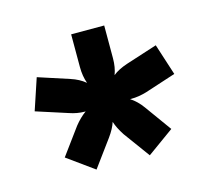

<svg xmlns="http://www.w3.org/2000/svg" viewBox="-67 -753 605 550"><g transform="rotate(-15 235.0 -477.5)"><path d="M166 -450Q144 -450 121 -458L28 -488L59 -581L151 -551Q176 -543 194 -528Q186 -550 186 -577V-674H284V-577Q284 -550 276 -529Q292 -542 319 -551L412 -581L442 -488L350 -458Q326 -451 305 -451H301Q321 -438 336 -417L393 -338L314 -281L257 -359Q242 -382 236 -401Q230 -382 214 -360L156 -281L77 -338L135 -417Q151 -437 169 -450Z"/></g></svg>

Font: Hind Colombo SemiBold
Style: Regular
Weight: 600
Designer: Jyotish Sonowal, Aditi Pimprikar
Foundry: Indian Type Foundry
Version: Version 1.000;PS 1.0;hotconv 1.0.86;makeotf.lib2.5.63406; tt